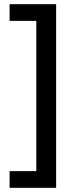

<svg xmlns="http://www.w3.org/2000/svg" viewBox="-20 -739 362 920"><path d="M26 81V161H249V-719H26V-639H154V81Z"/></svg>

Font: Noto Sans Khmer SemiCondensed Medium
Style: Regular
Weight: 500
Width: 4
Designer: Danh Hong and the Monotype Design Team
Foundry: Monotype Imaging Inc.
Version: Version 2.004